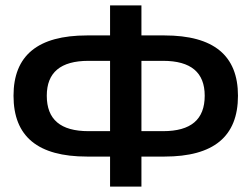

<svg xmlns="http://www.w3.org/2000/svg" viewBox="-20 -690 930 710"><path d="M503 0V-111H588C770 -111 860 -185 860 -336C860 -485 770 -559 588 -559H503V-670H387V-559H302C120 -559 30 -485 30 -336C30 -185 120 -111 302 -111H387V0ZM153 -336C153 -422 204 -465 307 -465H387V-205H307C204 -205 153 -248 153 -336ZM503 -205V-465H583C686 -465 737 -422 737 -336C737 -248 686 -205 583 -205Z"/></svg>

Font: LT Wave Medium
Style: Regular
Weight: 500
Designer: Daniel Lyons
Version: Version 2.5 (Glyphs App)